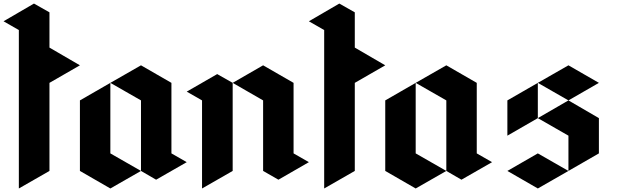

<svg xmlns="http://www.w3.org/2000/svg" viewBox="-107 -1070 3594 1090"><path d="M-86.9 -949.2Q-57.6 -932.6 0 -899.4Q0 -599.6 0 0Q57.6 -33.2 173.8 -99.6Q173.8 -266.6 173.8 -599.6Q231.4 -632.8 346.7 -699.2Q289.1 -732.4 173.8 -799.8Q173.8 -866.2 173.8 -1000Q144.5 -1016.6 85.9 -1049.8Q28.3 -1016.6 -86.9 -949.2Z M519.5 -599.6Q578.1 -566.4 693.4 -500Q693.4 -366.2 693.4 -99.6Q722.7 -83 779.3 -49.8Q836.9 -83 953.1 -149.4Q923.8 -166 866.2 -199.2Q866.2 -333 866.2 -599.6Q808.6 -632.8 693.4 -699.2Q635.7 -666 519.5 -599.6ZM519.5 -599.6Q519.5 -465.8 519.5 -199.2Q578.1 -166 693.4 -99.6Q635.7 -66.4 519.5 0Q461.9 -33.2 346.7 -99.6Q346.7 -166 346.7 -299.8Q346.7 -366.2 346.7 -500Q404.3 -533.2 519.5 -599.6Z M953.1 -549.8Q982.4 -533.2 1040 -500Q1040 -333 1040 0Q1097.7 -33.2 1213.9 -99.6Q1213.9 -266.6 1213.9 -599.6Q1184.6 -616.2 1126 -649.4Q1068.4 -616.2 953.1 -549.8ZM1213.9 -599.6Q1271.5 -632.8 1386.7 -699.2Q1444.3 -666 1559.6 -599.6Q1559.6 -465.8 1559.6 -199.2Q1588.9 -182.6 1646.5 -149.4Q1588.9 -116.2 1473.6 -49.8Q1444.3 -66.4 1386.7 -99.6Q1386.7 -232.4 1386.7 -500Q1329.1 -533.2 1213.9 -599.6Z M1646.5 -949.2Q1675.8 -932.6 1733.4 -899.4Q1733.4 -599.6 1733.4 0Q1791 -33.2 1907.2 -99.6Q1907.2 -266.6 1907.2 -599.6Q1964.8 -632.8 2080.1 -699.2Q2022.5 -732.4 1907.2 -799.8Q1907.2 -866.2 1907.2 -1000Q1877.9 -1016.6 1819.3 -1049.8Q1761.7 -1016.6 1646.5 -949.2Z M2252.9 -599.6Q2311.5 -566.4 2426.8 -500Q2426.8 -366.2 2426.8 -99.6Q2456.1 -83 2512.7 -49.8Q2570.3 -83 2686.5 -149.4Q2657.2 -166 2599.6 -199.2Q2599.6 -333 2599.6 -599.6Q2542 -632.8 2426.8 -699.2Q2369.1 -666 2252.9 -599.6ZM2252.9 -599.6Q2252.9 -465.8 2252.9 -199.2Q2311.5 -166 2426.8 -99.6Q2369.1 -66.4 2252.9 0Q2195.3 -33.2 2080.1 -99.6Q2080.1 -166 2080.1 -299.8Q2080.1 -366.2 2080.1 -500Q2137.7 -533.2 2252.9 -599.6Z M2946.3 -599.6Q3004.9 -566.4 3120.1 -500Q3177.7 -533.2 3293 -599.6Q3235.4 -632.8 3120.1 -699.2Q3062.5 -666 2946.3 -599.6ZM2946.3 -399.4Q2946.3 -465.8 2946.3 -599.6Q2888.7 -566.4 2773.4 -500Q2773.4 -432.6 2773.4 -299.8Q2831.1 -333 2946.3 -399.4ZM2946.3 -399.4Q3004.9 -366.2 3120.1 -299.8Q3120.1 -232.4 3120.1 -99.6Q3177.7 -132.8 3293 -199.2Q3293 -266.6 3293 -399.4Q3235.4 -432.6 3120.1 -500Q3062.5 -465.8 2946.3 -399.4ZM2773.4 -99.6Q2831.1 -132.8 2946.3 -199.2Q3004.9 -166 3120.1 -99.6Q3062.5 -66.4 2946.3 0Q2888.7 -33.2 2773.4 -99.6Z"/></svg>

Font: DreiFraktur
Style: Regular
Weight: 400
Designer: JayCobs
Version: Version 1.2